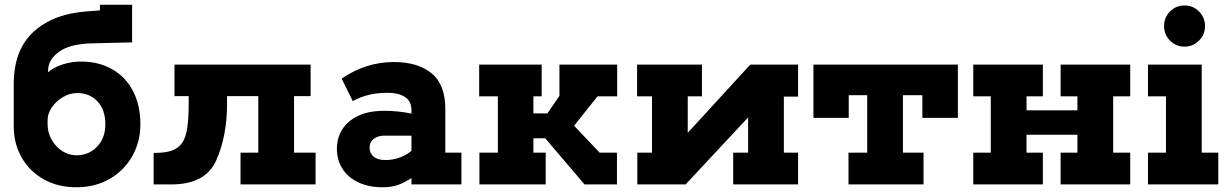

<svg xmlns="http://www.w3.org/2000/svg" viewBox="-20 -779 5191 811"><path d="M573 -254Q573 -181 539 -120Q505 -59 443.5 -23.5Q382 12 303 12Q224 12 164 -22Q104 -56 71 -114.5Q38 -173 38 -244V-423Q38 -568 121.5 -644.5Q205 -721 348 -731L402 -735V-759H538V-600L371 -596Q276 -594 229.5 -560.5Q183 -527 183 -479V-474Q206 -494 243.5 -506.5Q281 -519 323 -519Q396 -519 453 -487Q510 -455 541.5 -395Q573 -335 573 -254ZM425 -254Q425 -315 392 -350.5Q359 -386 306 -386Q275 -386 246 -369Q217 -352 199 -325.5Q181 -299 181 -272V-255Q181 -219 198 -189Q215 -159 243 -141Q271 -123 303 -123Q355 -123 390 -159.5Q425 -196 425 -254Z M1313 -134V0H996V-134H1071V-373H939V-339Q939 -206 894 -103Q849 0 704 0H629V-133Q646 -133 670 -135Q713 -140 736 -160.5Q759 -181 768 -222.5Q777 -264 777 -340V-373H717V-506H1292V-373H1222V-134Z M1929 -134V0H1718V-27Q1684 -5 1658 3.5Q1632 12 1596 12Q1537 12 1493 -9Q1449 -30 1426 -67Q1403 -104 1403 -150Q1403 -222 1456 -266.5Q1509 -311 1602 -311Q1663 -311 1718 -299V-314Q1718 -351 1691 -369Q1664 -387 1618 -387Q1574 -387 1538.5 -378.5Q1503 -370 1470 -352L1423 -447Q1526 -517 1643 -517Q1745 -517 1803 -469.5Q1861 -422 1861 -318V-134ZM1607 -103Q1640 -103 1668.5 -113.5Q1697 -124 1718 -142V-206H1601Q1577 -206 1559 -192.5Q1541 -179 1541 -156Q1541 -132 1558 -117.5Q1575 -103 1607 -103Z M2587 -372H2504L2405 -248L2513 -134H2586V0H2449L2283 -195H2233V-134H2285V0H2005V-134H2083V-372H2004V-506H2268V-372H2233V-300H2292L2343 -374V-506H2587Z M3351 -371H3291V-134H3351V0H3077V-134H3140V-283L2876 0H2672V-134H2734V-372H2671V-506H2945V-372H2885V-218L3149 -506H3351Z M4026 -281H3876V-377H3794V-134H3881V0H3564V-134H3643V-377H3565V-281H3416V-506H4026Z M4754 -372H4682V-134H4754V0H4460V-134H4531V-210H4316V-134H4385V0H4091V-134H4165V-372H4091V-506H4385V-372H4316V-313H4531V-372H4460V-506H4754Z M4897 -669Q4897 -705 4922 -730.5Q4947 -756 4984 -756Q5019 -756 5044.5 -730.5Q5070 -705 5070 -669Q5070 -633 5044.5 -607.5Q5019 -582 4984 -582Q4947 -582 4922 -607.5Q4897 -633 4897 -669ZM5056 -134H5126V0H4829V-134H4905V-372H4829V-506H5056Z"/></svg>

Font: Arvo
Style: Bold
Weight: 700
Designer: Anton Koovit (Cyrillic Expansion: Cyreal)
Foundry: Anton Koovit, Yassin Baggar
Version: Version 3.000